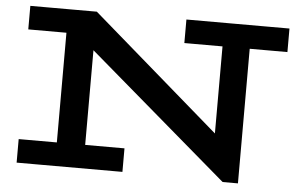

<svg xmlns="http://www.w3.org/2000/svg" viewBox="-50 -758 1295 837"><g transform="rotate(5 598.0 -340.0)"><path d="M952 6 144 -686H341L900 -202V-669H1019V6ZM50 0V-103H513V0ZM217 -15V-686H341V-15ZM50 -583V-686H341L340 -583ZM733 -583V-686H1184V-583Z"/></g></svg>

Font: BioRhyme SemiExpanded SemiBold
Style: Regular
Weight: 600
Width: 6
Designer: Aoife Mooney
Foundry: Aoife Mooney Type
Version: Version 1.600;gftools[0.9.33]